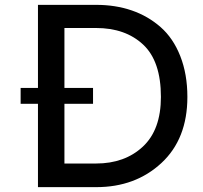

<svg xmlns="http://www.w3.org/2000/svg" viewBox="-20 -770 835 790"><path d="M376 -750Q455.1 -750 522 -727.1Q588.9 -704.1 640.9 -658.4Q692.9 -612.8 721.9 -538.8Q751 -464.8 751 -371.1Q751 -198.2 644 -99.1Q537.1 0 376 0H136.2V-342.8H64.9V-408.2H136.2V-750ZM375 -97.2Q493.2 -97.2 567.6 -166.5Q642.1 -235.8 642.1 -371.1Q642.1 -518.1 569.1 -586.4Q496.1 -654.8 375 -654.8H245.1V-408.2H362.8V-342.8H245.1V-97.2Z"/></svg>

Font: Oakes Grotesk
Style: Medium
Weight: 500
Designer: Samuel Oakes
Foundry: Samuel Oakes
Version: Version 1.0 | wf-rip DC20170320